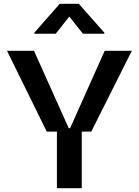

<svg xmlns="http://www.w3.org/2000/svg" viewBox="-20 -996 734 1016"><path d="M227.3 -299.7 17 -727.3H159.8L343.8 -317.5H350.9L534.1 -727.3H677.6L463.1 -299.7H412.6V0H281.2V-299.7ZM532 -817.5H419L346.6 -908.4L274.9 -817.5H161.9V-823.2L296.2 -975.9H397L532 -823.2Z"/></svg>

Font: Riot Sans
Style: Bold
Weight: 600
Designer: Rasmus Andersson
Foundry: rsms
Version: Version 4.001